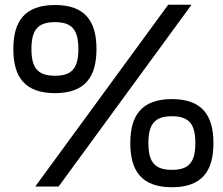

<svg xmlns="http://www.w3.org/2000/svg" viewBox="-20 -783 938 806"><path d="M211 -392C338 -392 385 -461 385 -577C385 -693 338 -762 211 -762C83 -762 36 -693 36 -577C36 -461 83 -392 211 -392ZM112 -577C112 -657 138 -690 211 -690C283 -690 309 -657 309 -577C309 -498 283 -465 211 -465C138 -465 112 -498 112 -577ZM128 0H226L784 -763H686ZM527 -182C527 -66 574 3 702 3C829 3 876 -66 876 -182C876 -298 829 -367 702 -367C574 -367 527 -298 527 -182ZM603 -182C603 -262 629 -295 702 -295C774 -295 800 -262 800 -182C800 -103 774 -70 702 -70C629 -70 603 -103 603 -182Z"/></svg>

Font: Hibana 45 SubMedium
Style: Regular
Weight: 500
Width: 6
Designer: pygmalion
Foundry: ybstudio
Version: Version 2021.007;FEAKit 1.0